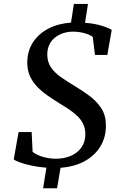

<svg xmlns="http://www.w3.org/2000/svg" viewBox="-20 -870 644 1007"><path d="M206 117.5 223.5 9.5Q182.5 6.5 147.2 -1Q112 -8.5 86.8 -17.5Q61.5 -26.5 52 -34L77.5 -177.5H146L151 -73.5Q172 -57 205.5 -47.2Q239 -37.5 272.5 -37.5Q317 -37.5 352 -52.8Q387 -68 407.2 -96.8Q427.5 -125.5 427.5 -167.5Q427.5 -195.5 417.2 -217.8Q407 -240 388.8 -258.5Q370.5 -277 345.8 -293.8Q321 -310.5 292 -328Q262 -346.5 232.2 -367Q202.5 -387.5 177.8 -412.2Q153 -437 138.2 -468.2Q123.5 -499.5 123 -539.5Q123 -602.5 153 -648.2Q183 -694 235 -720.5Q287 -747 352.5 -751.5L367.5 -849.5H441.5L426 -750.5Q460.5 -748 487.8 -741.8Q515 -735.5 534.5 -728Q554 -720.5 566 -713.5L543 -582H478L466.5 -676.5Q450 -688.5 422.2 -696.2Q394.5 -704 361 -704Q337.5 -704 314 -696.8Q290.5 -689.5 271 -675Q251.5 -660.5 239.8 -637.8Q228 -615 228 -583.5Q228 -545 247.5 -516.5Q267 -488 300.2 -465Q333.5 -442 374 -417.5Q414.5 -393.5 451.2 -365.8Q488 -338 511.8 -301.2Q535.5 -264.5 535.5 -212.5Q536 -151.5 507.2 -103.2Q478.5 -55 425 -25.2Q371.5 4.5 297.5 10L279.5 117.5Z"/></svg>

Font: Merriweather 28pt Medium
Style: Italic
Weight: 500
Italic angle: -7.8°
Version: Version 2.101